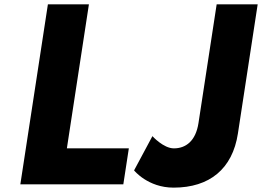

<svg xmlns="http://www.w3.org/2000/svg" viewBox="-20 -845 1201 880"><path d="M387.5 -825H199.5L73.2 0H545.2L570.5 -165H286.5ZM1161 -825H973L889.7 -281C877 -198 831 -165 777 -165C729 -165 678.6 -221 678.6 -221L594.5 -64C594.5 -64 657.5 15 775.5 15C940.5 15 1045.6 -71 1070.4 -233Z"/></svg>

Font: Sztylet
Style: BdObl
Weight: 700
Foundry: Cannot Into Space Fonts, PlusOne Fonts
Version: Version 0.12